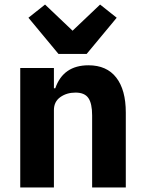

<svg xmlns="http://www.w3.org/2000/svg" viewBox="-20 -824 636 844"><path d="M361 -587H237L105 -746L178 -804L299 -689L420 -804L493 -746ZM217 0H69V-525H217V-436H223Q258 -537 369 -537Q449 -537 491 -483Q533 -429 533 -329V0H385V-317Q385 -369 368.5 -393Q352 -417 312 -417Q273 -417 245 -397Q217 -377 217 -340Z"/></svg>

Font: Aneliza
Style: Bold
Weight: 700
Designer: Mike Abbink, Paul van der Laan, Pieter van Rosmalen
Foundry: Bold Monday
Version: Version 3.0